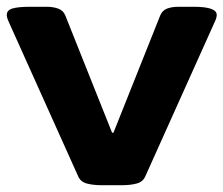

<svg xmlns="http://www.w3.org/2000/svg" viewBox="-27 -545 660 567"><path d="M275 2Q248 2 229.5 -3Q211 -8 204 -24L-1 -480Q-7 -493 -7 -501Q-7 -515 10 -520Q27 -525 61 -525H111Q130 -525 145 -519.5Q160 -514 166 -499L304 -153H308L446 -499Q452 -514 466 -519.5Q480 -525 501 -525H545Q613 -525 613 -501Q613 -492 607 -480L402 -24Q395 -8 376.5 -3Q358 2 331 2Z"/></svg>

Font: Asap Expanded ExtraBold
Style: Regular
Weight: 800
Width: 7
Designer: Pablo Cosgaya
Foundry: Omnibus-Type
Version: Version 3.001; ttfautohint (v1.8.4.7-5d5b)